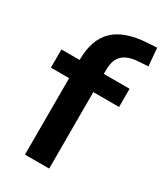

<svg xmlns="http://www.w3.org/2000/svg" viewBox="-179 -785 738 859"><g transform="rotate(30 189.5 -355.0)"><path d="M98 0V-395H4V-489H134L98 -456V-490Q98 -594 152.5 -647Q207 -700 322 -707L371 -710L379 -618L333 -615Q293 -613 269 -600.5Q245 -588 234 -566Q223 -544 223 -510V-473L207 -489H356V-395H223V0Z"/></g></svg>

Font: Nunito Sans 12pt ExtraLight
Style: Bold
Weight: 700
Version: Version 3.101;gftools[0.9.27]